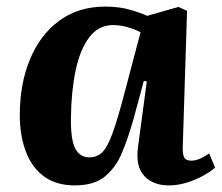

<svg xmlns="http://www.w3.org/2000/svg" viewBox="-20 -548 672 582"><path d="M534 -104Q533 -82 538 -71.5Q543 -61 560 -61Q573 -61 587.5 -67.5Q602 -74 614 -83L632 -40Q620 -29 598 -16.5Q576 -4 548 5Q520 14 492 14Q444 14 417.5 -14.5Q391 -43 398 -100L425 -301L416 -303L385 -188Q369 -131 350 -85.5Q331 -40 298 -13Q265 14 207 14Q150 14 113 -13.5Q76 -41 58 -89.5Q40 -138 40 -199Q40 -294 71 -368.5Q102 -443 160 -485.5Q218 -528 299 -528Q341 -528 374 -518.5Q407 -509 426 -500L521 -527L547 -515ZM251 -71Q274 -71 290 -86.5Q306 -102 322 -146.5Q338 -191 360 -276L406 -450Q390 -459 367 -465.5Q344 -472 323 -472Q279 -472 251 -435.5Q223 -399 209.5 -335.5Q196 -272 195 -192Q194 -125 208 -98Q222 -71 251 -71Z"/></svg>

Font: Literata 36pt
Style: Bold Italic
Weight: 700
Italic angle: -2°
Designer: Latin by Veronika Burian and Jose Scaglione. Greek by Irene Vlachou. Cyrillic by Vera Evstafieva
Foundry: TypeTogether
Version: Version 3.002